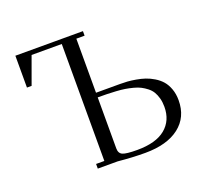

<svg xmlns="http://www.w3.org/2000/svg" viewBox="-122 -849 1080 1004"><g transform="rotate(-20 418.0 -347.0)"><path d="M58.1 -524.9V-702.1H434.1V-676.8H388.2V-376H522.9Q543 -376 562.3 -374.8Q581.5 -373.5 608.4 -368.9Q635.3 -364.3 658 -356.7Q680.7 -349.1 704.1 -335Q727.5 -320.8 743.9 -302Q760.3 -283.2 770.5 -254.9Q780.8 -226.6 780.8 -191.9Q780.8 -97.7 712.6 -44.9Q644.5 7.8 522.9 7.8Q451.7 7.8 372.1 0H261.2V-25.9H307.1V-676.8H139.2L84 -524.9ZM388.2 -65.9Q388.2 -38.6 408.2 -29.8Q428.2 -21 488.8 -21Q593.3 -21 646.2 -64.7Q699.2 -108.4 699.2 -185.1Q699.2 -210.9 693.4 -232.4Q687.5 -253.9 678 -269.8Q668.5 -285.6 652.6 -298.1Q636.7 -310.5 620.8 -318.8Q605 -327.1 581.3 -333.3Q557.6 -339.4 537.8 -342.5Q518.1 -345.7 489.5 -347.4Q460.9 -349.1 439.7 -349.6Q418.5 -350.1 388.2 -350.1Z"/></g></svg>

Font: Dihjauti S
Style: Regular
Weight: 400
Designer: T. Christopher White
Version: Version 3.0.0